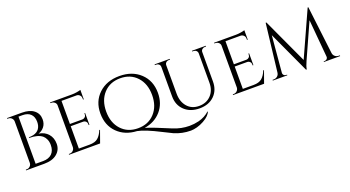

<svg xmlns="http://www.w3.org/2000/svg" viewBox="-60 -1446 4399 2414"><g transform="rotate(-20 2139.0 -239.5)"><path d="M304 0H60L61 -10H73Q99 -10 117.5 -28Q136 -46 137 -72V-628Q136 -654 117.5 -672Q99 -690 73 -690H61L60 -700H259Q362 -700 419 -654.5Q476 -609 476 -533Q476 -473 444 -433.5Q412 -394 366 -381Q445 -369 491 -316Q537 -263 537 -182.5Q537 -102 475.5 -51Q414 0 304 0ZM202 -37H300Q301 -37 302 -37Q378 -37 420 -78Q462 -119 462 -195Q462 -238 447.5 -270.5Q433 -303 411 -322Q353 -370 237 -370Q237 -370 236 -370V-379Q368 -379 395 -477Q401 -499 401 -526Q401 -594 363.5 -631Q326 -668 255 -668H202Z M649 -10Q675 -10 693.5 -28.5Q712 -47 713 -73V-633Q713 -657 694 -673.5Q675 -690 649 -690H637L636 -700H929Q960 -700 996.5 -706Q1033 -712 1048 -718V-592H1038V-610Q1038 -634 1021.5 -651Q1005 -668 982 -669H778V-360H947Q967 -361 981 -375Q995 -389 995 -410V-424H1005V-266H995V-281Q995 -301 981.5 -315Q968 -329 948 -330H778V-31H921Q995 -31 1034 -64Q1073 -97 1099 -162H1109L1051 0H636V-10Z M2181 239Q2065 239 1961 194Q1923 177 1836 132Q1639 31 1541 13Q1381 5 1282 -94Q1183 -193 1183 -353Q1183 -513 1289.5 -613.5Q1396 -714 1567 -714Q1738 -714 1845 -613.5Q1952 -513 1952 -350Q1952 -207 1868.5 -111Q1785 -15 1646 8Q1751 40 1969 133Q2075 177 2185 177Q2247 177 2310 162Q2398 139 2457 84L2461 89Q2453 110 2428 136.5Q2403 163 2356.5 188.5Q2310 214 2263.5 226.5Q2217 239 2181 239ZM1344.5 -592Q1260 -500 1260 -350Q1260 -200 1344.5 -108Q1429 -16 1567 -16Q1705 -16 1789.5 -108Q1874 -200 1874 -350Q1874 -500 1789.5 -592Q1705 -684 1567 -684Q1429 -684 1344.5 -592Z M2720 -690H2704Q2683 -690 2667.5 -676.5Q2652 -663 2651 -643V-247Q2651 -130 2577 -58Q2503 14 2380 14Q2257 14 2180.5 -57.5Q2104 -129 2104 -246V-640Q2104 -670 2078 -684Q2066 -690 2051 -690H2035V-700H2238V-690H2222Q2200 -690 2185 -676.5Q2170 -663 2169 -642V-260Q2169 -151 2227.5 -84Q2286 -17 2384 -17Q2482 -17 2543 -80.5Q2604 -144 2604 -247V-642Q2603 -663 2588 -676.5Q2573 -690 2551 -690H2535V-700H2720Z M2843 -10Q2869 -10 2887.5 -28.5Q2906 -47 2907 -73V-633Q2907 -657 2888 -673.5Q2869 -690 2843 -690H2831L2830 -700H3123Q3154 -700 3190.5 -706Q3227 -712 3242 -718V-592H3232V-610Q3232 -634 3215.5 -651Q3199 -668 3176 -669H2972V-360H3141Q3161 -361 3175 -375Q3189 -389 3189 -410V-424H3199V-266H3189V-281Q3189 -301 3175.5 -315Q3162 -329 3142 -330H2972V-31H3115Q3189 -31 3228 -64Q3267 -97 3293 -162H3303L3245 0H2830V-10Z M4247 -10H4263V0H4046V-9H4061Q4078 -9 4090 -22Q4102 -35 4100 -52L4055 -555L3845 -88Q3817 -27 3811 14H3801L3545 -541L3502 -52Q3500 -36 3512 -22.5Q3524 -9 3541 -9H3556V0H3362V-10H3378Q3406 -10 3426.5 -27Q3447 -44 3451 -73L3526 -714H3536L3815 -111L4088 -714H4097L4174 -73Q4178 -44 4199 -27Q4220 -10 4247 -10Z"/></g></svg>

Font: Cinzel Decorative
Style: Regular
Weight: 400
Designer: Natanael Gama
Version: Version 1.001;PS 001.001;hotconv 1.0.56;makeotf.lib2.0.21325